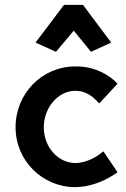

<svg xmlns="http://www.w3.org/2000/svg" viewBox="-20 -758 517 789"><path d="M243 -738 126 -583 210 -545 283 -632 354 -545 437 -583 321 -738ZM297 -485H289C153 -485 44 -374 44 -235C44 -97 155 11 289 11C341 11 399 -8 448 -40L463 -50L405 -136L390 -125C364 -104 322 -88 290 -88C220 -88 160 -152 160 -235C160 -317 220 -385 290 -385C325 -385 354 -368 375 -346L388 -333L463 -414L451 -426C405 -467 347 -485 297 -485Z"/></svg>

Font: Mint Spirit No2
Style: Bold
Weight: 700
Designer: HARENDAL Hirwen
Foundry: Arkandis Digital Foundry.
Version: Version 1.004;FFEdit